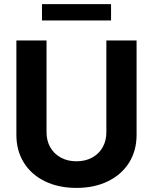

<svg xmlns="http://www.w3.org/2000/svg" viewBox="-20 -904 744 934"><path d="M644.4 -707.2V-247.8Q644.4 -171.2 607.9 -112.8Q571.3 -54.4 505 -22.2Q438.8 10.1 352 10.1Q264.8 10.1 198.5 -22.2Q132.3 -54.4 96 -112.8Q59.7 -171.2 59.7 -247.8V-707.2H206.4V-260.2Q206.4 -219.5 224.5 -187.6Q242.6 -155.6 275.7 -137.5Q308.8 -119.4 352 -119.4Q395.3 -119.4 428.4 -137.5Q461.5 -155.6 479.4 -187.6Q497.4 -219.5 497.4 -260.2V-707.2ZM520.2 -804.5H184.2V-884H520.2Z"/></svg>

Font: Pretendard Variable
Style: Regular
Weight: 400
Designer: Base glyphs from Inter by Rasmus Andersson; Hangul glyphs from Noto Sans CJK(Source Han Sans) by Jang Soo-young and Kang
Foundry: Kil Hyung-jin
Version: Version 1.100;FEAKit 1.0